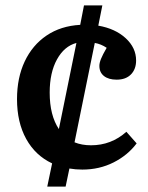

<svg xmlns="http://www.w3.org/2000/svg" viewBox="-20 -663 548 711"><path d="M155 28 173 -58Q111 -87 77 -148.5Q43 -210 43 -296Q43 -375 71.5 -435.5Q100 -496 152.5 -531.5Q205 -567 277 -571L291 -643H359L344 -568Q407 -557 445.5 -521.5Q484 -486 484 -439Q484 -407 465 -387.5Q446 -368 412 -368Q382 -368 365 -381.5Q348 -395 348 -419Q348 -430 354 -445Q360 -460 375 -486Q354 -500 331 -504L256 -136Q283 -125 317 -125Q392 -125 448 -175L486 -132Q453 -88 400.5 -61.5Q348 -35 285 -35Q260 -35 237 -39L223 28ZM164 -320Q164 -236 198 -185L263 -504Q218 -492 191 -443Q164 -394 164 -320Z"/></svg>

Font: Literata Medium
Style: Regular
Weight: 500
Designer: Latin by Veronika Burian and Jose Scaglione. Greek by Irene Vlachou. Cyrillic by Vera Evstafieva.
Foundry: TypeTogether
Version: Version 3.103; ttfautohint (v1.8.4.7-5d5b);gftools[0.9.29]